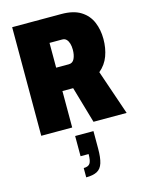

<svg xmlns="http://www.w3.org/2000/svg" viewBox="-144 -773 890 1175"><g transform="rotate(-15 300.5 -185.5)"><path d="M52 0V-688H363Q440 -688 486 -659Q532 -630 552.5 -581.5Q573 -533 573 -474Q573 -416 555 -367Q537 -318 496 -284L593 0H383L316 -231H248V0ZM248 -379H328Q353 -379 364 -402.5Q375 -426 375 -459Q375 -481 370 -498Q365 -515 355 -525.5Q345 -536 328 -536H248ZM252 317V258Q281 258 292 242Q303 226 303 183H252V55H368V166Q368 223 357.5 256.5Q347 290 321.5 303.5Q296 317 252 317Z"/></g></svg>

Font: Archivo Condensed Black
Style: Regular
Weight: 900
Width: 3
Designer: Hector Gatti
Foundry: Omnibus-Type
Version: Version 2.001